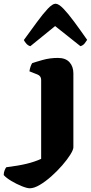

<svg xmlns="http://www.w3.org/2000/svg" viewBox="-147 -811 488 1031"><path d="M13 200Q-2 200 -30.5 188.5Q-59 177 -86.5 160.5Q-114 144 -127 129Q-127 115 -122 103Q-117 91 -113 87Q-48 79 -4.5 68.5Q39 58 74 42V-382Q74 -403 54 -411L11 -428Q13 -442 17.5 -454.5Q22 -467 26 -472Q43 -478 82 -489Q121 -500 164 -500Q205 -500 226 -477Q247 -454 247 -417V-20Q247 -7 230.5 19.5Q214 46 187 77Q160 108 128.5 136Q97 164 66.5 182Q36 200 13 200ZM16 -563Q4 -566 -5 -576Q-14 -586 -19 -596Q19 -648 51.5 -692.5Q84 -737 109.5 -764Q135 -791 151 -791Q168 -791 193.5 -764.5Q219 -738 251.5 -694Q284 -650 321 -597Q317 -590 308 -578.5Q299 -567 285 -563L149 -671Z"/></svg>

Font: Texturina Black
Style: Regular
Weight: 900
Designer: Guillermo Torres Carreño
Foundry: Omnibus-Type
Version: Version 1.002; ttfautohint (v1.8.3)